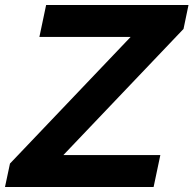

<svg xmlns="http://www.w3.org/2000/svg" viewBox="-33 -750 776 770"><path d="M723 -730 703 -634 221 -128H610L583 0H-13L7 -94L491 -602H125L152 -730Z"/></svg>

Font: Nacelle Bold
Style: Italic
Weight: 700
Italic angle: -12°
Designer: Sora Sagano
Foundry: Sora Sagano
Version: Version 1.000;FEAKit 1.0